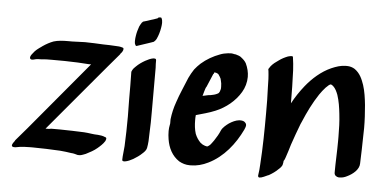

<svg xmlns="http://www.w3.org/2000/svg" viewBox="-47 -722 1708 844"><g transform="rotate(5 806.5 -299.5)"><path d="M438 -78C438 -84 436 -85 432 -86C421 -91 411 -92 400 -93C379 -93 359 -98 338 -99C304 -100 268 -102 231 -102H193C185 -100 176 -100 168 -100L367 -337C400 -377 434 -416 466 -454L468 -458C472 -461 479 -471 479 -478C479 -482 478 -484 473 -485C464 -488 453 -489 443 -489C425 -490 407 -491 389 -491C363 -492 335 -494 308 -494C289 -494 271 -492 252 -492H234C212 -492 189 -491 170 -485C154 -479 139 -471 123 -460L119 -457C106 -448 93 -439 84 -426C81 -423 73 -413 73 -406C73 -405 73 -402 74 -401C75 -399 79 -397 82 -397C87 -397 93 -399 97 -400C105 -402 114 -402 122 -402C138 -404 153 -404 169 -404C207 -404 246 -404 284 -402L332 -399H343L139 -155C106 -115 73 -76 40 -38L38 -34C33 -28 29 -22 27 -15C27 -8 33 -7 38 -7H43C69 -13 99 -13 128 -13H118C159 -13 200 -11 241 -9C258 -8 275 -5 290 -3C300 -3 311 1 319 3H329C337 2 346 -2 354 -5C372 -14 389 -23 403 -35C415 -45 427 -56 435 -69Z M627 -281V-217C627 -184 627 -150 625 -117C625 -96 624 -74 620 -54C618 -44 609 -35 602 -29C591 -18 577 -9 564 -1C553 5 541 11 528 13H524C520 13 516 12 516 7C516 -13 520 -34 521 -54C523 -98 524 -141 524 -185C524 -210 523 -236 523 -261C523 -301 523 -342 522 -382C524 -388 527 -393 531 -398L540 -407C551 -418 564 -427 578 -435C589 -441 601 -447 613 -449H617C622 -449 626 -448 626 -442C626 -431 626 -420 627 -409ZM625 -631C623 -630 622 -630 620 -630C619 -628 617 -627 616 -626C615 -625 614 -625 613 -625C605 -622 597 -619 589 -617C577 -613 566 -609 554 -606C552 -604 551 -602 549 -601C545 -595 542 -589 539 -583C534 -569 530 -555 528 -541C527 -534 526 -527 526 -520C526 -516 526 -511 527 -507L530 -500C531 -498 533 -497 535 -497C536 -497 537 -497 538 -498L586 -514C594 -517 602 -519 609 -522C613 -525 618 -531 620 -535C628 -552 633 -569 636 -588C637 -594 638 -601 638 -608C638 -615 637 -622 634 -628C633 -631 631 -631 629 -631Z M1013 -211C997 -209 983 -202 969 -193C958 -185 943 -173 937 -160C930 -143 921 -128 911 -113C906 -106 901 -99 895 -92L887 -86C886 -85 883 -84 882 -84L873 -86C866 -88 859 -92 853 -97C842 -108 834 -120 828 -135C822 -154 820 -174 820 -194C820 -202 820 -210 821 -217C848 -225 878 -232 906 -244C950 -262 991 -295 1015 -336C1027 -356 1034 -380 1034 -404C1034 -424 1029 -444 1020 -463C1015 -472 1008 -479 999 -486C992 -493 982 -495 973 -498C967 -498 959 -501 952 -501C946 -501 942 -500 938 -500C927 -499 914 -496 904 -492C874 -481 846 -465 822 -444C813 -436 804 -426 796 -416C787 -402 781 -392 774 -377C759 -339 742 -303 730 -266C721 -241 715 -215 712 -189V-171C712 -167 711 -166 711 -165C709 -155 708 -146 708 -137C708 -125 709 -113 711 -101C717 -63 734 -29 766 -8C780 0 796 5 813 5H818C844 5 870 -2 894 -14C960 -46 1008 -107 1039 -172C1042 -179 1045 -186 1045 -192C1045 -196 1044 -199 1041 -202C1036 -209 1027 -211 1019 -211ZM921 -344C921 -339 918 -334 917 -329L914 -324C913 -321 905 -318 903 -317C895 -313 885 -312 877 -310C867 -310 853 -305 843 -304C844 -304 852 -341 857 -345L882 -404C885 -404 885 -409 885 -410C886 -411 887 -411 888 -411C890 -411 893 -410 894 -410C898 -409 901 -407 904 -405C909 -398 913 -392 916 -385C916 -381 917 -381 917 -380C920 -370 921 -361 921 -352Z M1558 -326C1555 -355 1551 -385 1542 -413C1533 -439 1523 -463 1499 -480C1490 -486 1477 -490 1465 -490H1460C1437 -490 1417 -483 1396 -474C1353 -455 1315 -421 1286 -385C1266 -360 1248 -333 1233 -305C1233 -354 1232 -402 1230 -450C1229 -470 1227 -489 1224 -509C1224 -511 1221 -512 1218 -512C1212 -512 1203 -509 1202 -509C1189 -504 1175 -497 1163 -488C1151 -480 1139 -471 1130 -460L1124 -451C1122 -449 1121 -447 1121 -444C1121 -443 1121 -441 1122 -440C1125 -415 1126 -390 1126 -366C1128 -328 1128 -290 1128 -252C1128 -177 1127 -101 1122 -26C1121 -9 1120 7 1117 24C1117 30 1120 32 1124 32C1134 32 1151 23 1160 19C1162 19 1165 17 1165 17C1179 9 1192 0 1203 -11C1210 -17 1220 -26 1221 -36C1222 -40 1223 -45 1223 -50C1227 -55 1229 -61 1231 -67C1238 -86 1243 -105 1249 -124C1260 -156 1271 -187 1283 -218L1288 -229C1306 -272 1327 -315 1353 -354C1361 -366 1370 -377 1379 -387L1392 -399L1397 -402C1399 -403 1400 -403 1401 -403C1402 -403 1408 -400 1411 -397C1422 -387 1428 -373 1433 -360C1442 -333 1446 -305 1449 -278C1453 -244 1454 -211 1454 -177V-159C1454 -112 1451 -65 1451 -18C1451 -6 1461 0 1470 1H1476C1487 1 1499 -3 1508 -8C1531 -19 1559 -41 1559 -68C1559 -89 1561 -109 1561 -130C1561 -164 1563 -194 1563 -225C1563 -259 1561 -292 1558 -326Z"/></g></svg>

Font: Petaluma Script
Style: Regular
Weight: 400
Designer: Daniel Spreadbury
Foundry: Steinberg Media Technologies GmbH
Version: Version 1.10